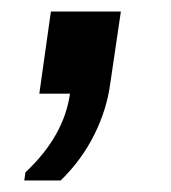

<svg xmlns="http://www.w3.org/2000/svg" viewBox="-20 -162 295 332"><path d="M22 150 24 136Q58 104 77 70Q96 36 101 0H48L68 -142H189L171 -20Q165 27 143 71Q121 115 85 150Z"/></svg>

Font: Chivo Medium Medium
Style: Italic
Weight: 500
Italic angle: -8.05°
Version: Version 2.002